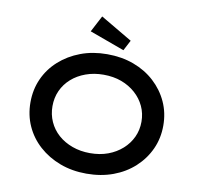

<svg xmlns="http://www.w3.org/2000/svg" viewBox="-97 -1031 1192 1143"><g transform="rotate(10 499.0 -459.0)"><path d="M498 10Q411 10 338 -17.5Q265 -45 210.5 -94Q156 -143 126.5 -208.5Q97 -274 97 -351Q97 -428 126.5 -493.5Q156 -559 210.5 -608Q265 -657 338 -684.5Q411 -712 498 -712Q586 -712 659 -685Q732 -658 786 -608.5Q840 -559 870 -493.5Q900 -428 900 -351Q900 -274 870 -208.5Q840 -143 786 -93.5Q732 -44 659 -17Q586 10 498 10ZM498 -114Q558 -114 606.5 -132Q655 -150 691.5 -182.5Q728 -215 748 -258Q768 -301 768 -351Q768 -401 748 -444Q728 -487 691.5 -519.5Q655 -552 606.5 -570Q558 -588 498 -588Q440 -588 390.5 -570Q341 -552 305 -520Q269 -488 249.5 -445Q230 -402 230 -351Q230 -301 249.5 -257.5Q269 -214 305 -182Q341 -150 390.5 -132Q440 -114 498 -114ZM588 -752 377 -829 429 -928 621 -815Z"/></g></svg>

Font: Lexend Mega Medium
Style: Regular
Weight: 500
Version: Version 1.007